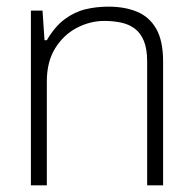

<svg xmlns="http://www.w3.org/2000/svg" viewBox="-20 -558 578 578"><path d="M73 0V-526H108L114 -437H121Q145 -478 174.5 -500Q204 -522 237 -530Q270 -538 306 -538Q356 -538 393 -522.5Q430 -507 450.5 -471Q471 -435 471 -373V0H423V-373Q423 -411 413 -435Q403 -459 385.5 -472Q368 -485 344.5 -490Q321 -495 294 -495Q251 -495 211 -474Q171 -453 146 -412.5Q121 -372 121 -313V0Z"/></svg>

Font: Archivo SemiBold Thin
Style: Regular
Weight: 250
Version: Version 2.001